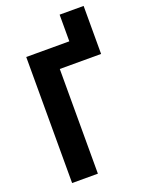

<svg xmlns="http://www.w3.org/2000/svg" viewBox="-160 -944 781 1022"><g transform="rotate(-20 231.0 -432.5)"><path d="M446 -865V-593H212V0H66V-714H310V-865Z"/></g></svg>

Font: Noto Sans Display Condensed
Style: Bold
Weight: 700
Width: 3
Designer: Monotype Design Team
Foundry: Monotype Imaging Inc.
Version: Version 2.003